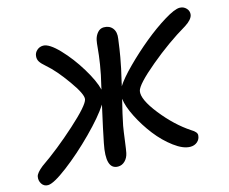

<svg xmlns="http://www.w3.org/2000/svg" viewBox="-130 -858 1207 1014"><g transform="rotate(-15 473.5 -351.0)"><path d="M14.2 13.2Q-7.8 13.2 -19.5 -4.9Q-31.2 -22.9 -26.9 -44.9Q-22.9 -64 12.2 -91.8Q108.9 -158.2 211.2 -250.5Q313.5 -342.8 319.8 -374Q325.2 -400.4 269 -479.2Q212.9 -558.1 167 -597.2Q143.6 -617.2 135.3 -630.9Q127 -644.5 128.9 -661.1Q130.4 -679.2 144.8 -692.1Q159.2 -705.1 179.2 -705.1Q211.9 -705.1 264.9 -649.7Q317.9 -594.2 361.6 -522.2Q405.3 -450.2 417 -400.9Q419.4 -413.1 419.9 -415Q436 -480 443.8 -531.2Q451.7 -582.5 454.3 -614.7Q457 -647 460 -660.2Q464.8 -683.1 479 -699.5Q493.2 -715.8 513.2 -715.8Q544.4 -715.8 561 -694.6Q577.6 -673.3 571.8 -637.2Q571.8 -636.7 569.3 -619.1Q566.9 -601.6 564.5 -584.5Q562 -567.4 557.4 -540.8Q552.7 -514.2 545.7 -480.5Q538.6 -446.8 529.8 -411.1Q528.8 -403.3 524.9 -390.1Q548.8 -428.2 604.7 -484.1Q660.6 -540 721.7 -590.1Q782.7 -640.1 841.1 -676Q899.4 -711.9 926.8 -711.9Q948.7 -711.9 963.1 -696.3Q977.5 -680.7 974.1 -660.2Q968.8 -634.8 929.2 -609.9Q826.2 -549.3 722.2 -462.4Q618.2 -375.5 610.8 -341.8Q602.1 -297.9 670.9 -210.9Q739.7 -124 818.8 -71.8Q850.6 -53.2 848.1 -35.2Q846.7 -14.6 831.3 -1.2Q815.9 12.2 793 12.2Q753.9 12.2 704.6 -24.7Q655.3 -61.5 614.7 -113.8Q574.2 -166 544.4 -224.9Q514.6 -283.7 509.8 -326.2Q489.3 -244.6 478 -187Q473.1 -158.7 466.6 -107.9Q460 -57.1 457 -43.9Q451.7 -18.1 435.3 -2Q418.9 14.2 397 14.2Q327.6 14.2 356 -125Q367.7 -186 398.9 -324.2Q362.3 -267.1 282.2 -186.5Q202.1 -106 123.5 -46.4Q44.9 13.2 14.2 13.2Z"/></g></svg>

Font: Shantell Sans Normal
Style: Italic
Weight: 500
Italic angle: -11.31°
Designer: Stephen Nixon, Anya Danilova, Shantell Martin
Foundry: Arrow Type
Version: Version 1.006;[559af2be0]